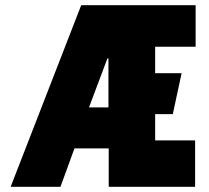

<svg xmlns="http://www.w3.org/2000/svg" viewBox="-20 -720 806 740"><path d="M399 0H732V-179H578V-280H646L680 -438H578V-540H734V-700H293L21 0H213L267 -148H399ZM323 -306 394 -495H398V-306Z"/></svg>

Font: Advent Pro Black
Style: Regular
Weight: 900
Version: Version 3.000